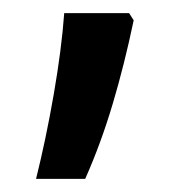

<svg xmlns="http://www.w3.org/2000/svg" viewBox="-20 -140 274 293"><path d="M184 -109Q170 -42 152 18.5Q134 79 110 133H35Q50 73 62 4Q74 -65 78 -120H177Z"/></svg>

Font: Noto Sans Lao Looped UI ExCd Med
Style: Regular
Weight: 500
Width: 2
Designer: Mark Frömberg, Ben Mitchell
Foundry: The Fontpad Ltd
Version: Version 1.001